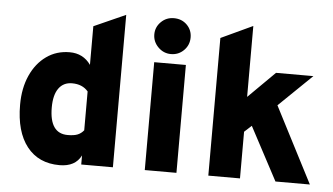

<svg xmlns="http://www.w3.org/2000/svg" viewBox="-51 -810 1569 906"><g transform="rotate(5 733.5 -357.0)"><path d="M260 12Q160.5 12 105.2 -58.2Q50 -128.5 50 -256Q50 -334.5 77 -394.8Q104 -455 151.8 -489Q199.5 -523 262 -523Q326 -523 362 -472V-655L512 -722V0H362V-43Q334.5 12 260 12ZM286 -133Q315.5 -133 332.5 -139.8Q349.5 -146.5 362 -162V-346Q335 -378 286 -378Q245 -378 222.5 -346.8Q200 -315.5 200 -256Q200 -133 286 -133Z M738 -556Q703 -556 677.5 -581.5Q652 -607 652 -642Q652 -676.5 677 -701.2Q702 -726 738 -726Q775 -726 799.5 -701.8Q824 -677.5 824 -642Q824 -606 799 -581Q774 -556 738 -556ZM663 0V-511H813V0Z M964 0V-652L1114 -722V-386L1240 -511H1417L1260 -359L1445 0H1282L1148 -252L1114 -221V0Z"/></g></svg>

Font: Overpass Black
Style: Regular
Weight: 900
Designer: Delve Withrington, Dave Bailey, Thomas Jockin
Foundry: Delve Fonts LLC
Version: Version 4.000; ttfautohint (v1.8.3)